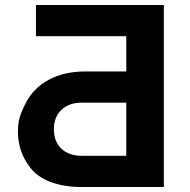

<svg xmlns="http://www.w3.org/2000/svg" viewBox="-20 -749 762 769"><path d="M51.8 -222.2Q51.8 -255.9 59.3 -280.5Q66.9 -305.2 84 -337.9Q114.3 -396.5 175.8 -429.7Q237.3 -462.9 323.2 -462.9H485.8V-604H124V-729H636.2V0H308.1Q237.8 0 184.6 -19.5Q131.3 -39.1 102.1 -76.2Q51.8 -140.1 51.8 -222.2ZM195.8 -231Q195.8 -182.1 225.8 -153.6Q255.9 -125 307.1 -125H485.8V-337.9H307.1Q256.3 -337.9 226.1 -309.1Q195.8 -280.3 195.8 -231Z"/></svg>

Font: Miedinger*
Style: Bold
Weight: 700
Version: Version 001.000